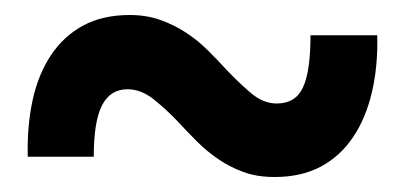

<svg xmlns="http://www.w3.org/2000/svg" viewBox="-20 -436 540 256"><path d="M483 -389Q484 -348 476 -313.5Q468 -279 451 -253.5Q434 -228 408 -214Q382 -200 346 -200Q323 -200 305 -206.5Q287 -213 271.5 -223.5Q256 -234 243 -247Q230 -260 218 -273Q202 -290 185 -303.5Q168 -317 150 -317Q127 -317 116 -295.5Q105 -274 105 -227H17Q16 -268 23.5 -302.5Q31 -337 48 -362.5Q65 -388 91 -402Q117 -416 153 -416Q175 -416 193.5 -409.5Q212 -403 228 -392.5Q244 -382 257 -369Q270 -356 282 -343Q298 -326 314.5 -312Q331 -298 349 -298Q374 -298 384 -319.5Q394 -341 394 -389Z"/></svg>

Font: D2Coding
Style: Bold
Weight: 700
Monospace: yes
Designer: Yong-Rak Park; Jeong-Hwan Yoon; Sang-Min Lee;
Foundry: NHN Corporation
Version: Version 1.3.2; Build 20180524